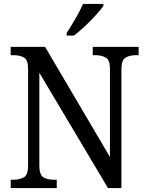

<svg xmlns="http://www.w3.org/2000/svg" viewBox="-20 -951 746 971"><path d="M34 0V-42H47Q79 -42 100.5 -54Q122 -66 122 -114V-604Q122 -649 100.5 -660.5Q79 -672 48 -672H34V-714H208L536 -157V-604Q536 -648 514.5 -660Q493 -672 463 -672H449V-714H681V-672H668Q636 -672 615 -659.5Q594 -647 594 -600V0H526L179 -583V-114Q179 -66 200 -54Q221 -42 253 -42H267V0ZM317 -784Q338 -816 361.5 -856.5Q385 -897 400 -931H503V-921Q491 -904 465.5 -875.5Q440 -847 409.5 -818.5Q379 -790 354 -771H317Z"/></svg>

Font: Noto Serif Sinhala SemiCondensed
Style: Regular
Weight: 400
Width: 4
Designer: Jelle Bosma - Monotype Design Team
Foundry: Monotype Imaging Inc.
Version: Version 2.007; ttfautohint (v1.8.4.7-5d5b)